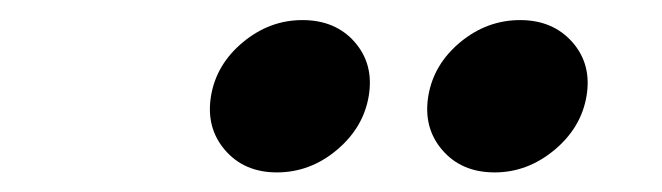

<svg xmlns="http://www.w3.org/2000/svg" viewBox="-20 -785 672 195"><path d="M482.4 -609.9Q448.7 -609.9 429.2 -632.6Q409.7 -655.3 415 -687.5Q420.4 -719.7 447.5 -742.2Q474.6 -764.6 508.3 -764.6Q541.5 -764.6 561.3 -742.2Q581.1 -719.7 575.7 -687.5Q570.3 -655.3 543 -632.6Q515.6 -609.9 482.4 -609.9ZM261.2 -609.9Q228 -609.9 208.5 -632.6Q189 -655.3 194.3 -687.5Q199.7 -719.7 226.8 -742.2Q253.9 -764.6 287.1 -764.6Q320.8 -764.6 340.3 -742.2Q359.9 -719.7 354.5 -687.5Q349.1 -655.3 322 -632.6Q294.9 -609.9 261.2 -609.9Z"/></svg>

Font: Inter 16pt ExtraBold
Style: Italic
Weight: 800
Italic angle: -9.3988°
Version: Version 4.001;git-66647c0bb